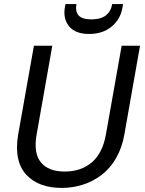

<svg xmlns="http://www.w3.org/2000/svg" viewBox="-20 -923 715 950"><path d="M69.8 -256.8 147.9 -696.8H238.8L161.1 -256.8Q145 -164.6 182.6 -119.4Q220.2 -74.2 299.8 -74.2Q380.9 -74.2 434.1 -119.4Q487.3 -164.6 503.9 -256.8L582 -696.8H672.9L595.2 -256.8Q583.5 -190.9 553.7 -139.6Q523.9 -88.4 481.9 -56.9Q439.9 -25.4 390.1 -9.3Q340.3 6.8 285.2 6.8Q230 6.8 186.3 -8.8Q142.6 -24.4 111.6 -56.9Q80.6 -89.4 69.6 -139.2Q58.6 -189 69.8 -256.8ZM585.9 -884.8Q575.7 -827.1 531.7 -791Q487.8 -754.9 420.9 -754.9Q354 -754.9 322.8 -791.7Q291.5 -828.6 300.8 -886.2L304.2 -902.8H357.9Q352.1 -865.2 369.4 -846.2Q386.7 -827.1 433.1 -827.1Q521.5 -827.1 535.2 -902.8H588.9Z"/></svg>

Font: SVN-Poppins
Style: Italic
Weight: 400
Italic angle: -10°
Designer: Ninad Kale (Devanagari), Jonny Pinhorn (Latin)
Foundry: Indian Type Foundry
Version: Version 3.002 2017